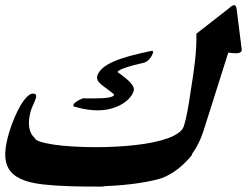

<svg xmlns="http://www.w3.org/2000/svg" viewBox="-53 -749 931 723"><path d="M517.1 -557.6Q521.5 -557.6 522.9 -556.2Q524.4 -554.7 522 -546.9Q520 -541.5 516.4 -535.6Q512.7 -529.8 508.1 -524.9Q503.4 -520 498.3 -516.8Q493.2 -513.7 488.8 -512.7Q445.8 -503.4 419.2 -494.1Q392.6 -484.9 389.2 -478Q424.8 -453.1 439.7 -436Q454.6 -418.9 450.2 -406.2Q446.8 -394.5 436.3 -381.8Q425.8 -369.1 408.7 -358.4Q391.6 -347.7 367.7 -340.6Q343.8 -333.5 313.5 -333.5Q294.9 -333.5 274.2 -336.7Q253.4 -339.8 230.5 -346.7Q225.1 -346.7 223.9 -348.9Q222.7 -351.1 223.6 -354Q224.6 -358.4 229.7 -362.5Q234.9 -366.7 240.7 -370.1Q246.6 -373.5 252.2 -376Q257.8 -378.4 260.3 -378.9Q270.5 -378.4 279.5 -378.4Q288.6 -378.4 296.9 -378.4Q335.9 -378.4 355.2 -381.6Q374.5 -384.8 377 -392.1Q377.9 -394 343.8 -418.9Q324.2 -432.6 317.1 -442.6Q310.1 -452.6 313.5 -463.9Q318.8 -480 334 -492.9Q349.1 -505.9 374.5 -517.1Q399.9 -528.3 435.5 -538.1Q471.2 -547.9 518.1 -557.6ZM856.9 -565.4Q857.4 -563 857.4 -560.5Q857.4 -558.1 856.4 -557.1Q853.5 -548.3 834.5 -548.3Q830.6 -548.3 823.5 -549.1Q816.4 -549.8 806.6 -550.8L712.4 -253.4Q704.1 -228.5 694.1 -208.7Q684.1 -189 668.9 -167Q669.4 -166.5 669.7 -166.5Q669.9 -166.5 670.4 -166Q647 -136.7 617.7 -113.5Q588.4 -90.3 555.7 -78.1Q525.9 -68.4 471.4 -59.8Q417 -51.3 340.8 -47.9Q336.4 -46.4 328.6 -46.4Q291 -46.4 263.4 -46.6Q235.8 -46.9 215.6 -47.6Q195.3 -48.3 180.4 -49.1Q165.5 -49.8 153.6 -50.5Q141.6 -51.3 130.9 -52.5Q120.1 -53.7 107.9 -54.7Q56.6 -60.5 25.1 -75.2Q-6.3 -89.8 -20.5 -114.3Q-34.7 -138.7 -33.2 -173.3Q-31.7 -208 -17.6 -253.9Q-8.8 -281.7 2.2 -307.4Q13.2 -333 24.9 -352.8Q36.6 -372.6 48.6 -384.5Q60.5 -396.5 71.3 -396.5Q87.9 -396.5 81.5 -377.9Q80.6 -374.5 77.9 -368.2Q75.2 -361.8 72.3 -355Q69.3 -348.1 66.7 -342Q64 -335.9 63 -332Q53.2 -296.9 56.9 -270.8Q60.5 -244.6 77.6 -229.5Q79.6 -221.7 99.1 -215.3Q118.7 -209 150.4 -204.3Q182.1 -199.7 223.1 -197.3Q264.2 -194.8 308.6 -194.8Q345.2 -194.8 382.8 -196.8Q420.4 -198.7 455.6 -202.6Q490.7 -206.5 522.2 -212.9Q553.7 -219.2 578.1 -228Q602.5 -236.8 618.9 -248.5Q635.3 -260.3 639.6 -274.9Q651.9 -312.5 665.5 -408.7Q675.8 -469.7 681.6 -522.2Q687.5 -574.7 686.5 -622.1L808.6 -717.3Q814 -722.7 819.3 -726.1Q824.7 -729.5 828.6 -729.5Q836.9 -729.5 838.4 -712.4Z"/></svg>

Font: XB Zar
Style: Bold Italic
Weight: 700
Italic angle: -12°
Designer: Behnam
Foundry: Irmug
Version: Version 8.005 2009